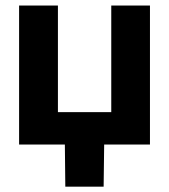

<svg xmlns="http://www.w3.org/2000/svg" viewBox="-20 -536 627 712"><path d="M50.8 0V-515.6H194.8V-120.1H392.6V-515.6H536.1V0ZM222.2 156.2 220.2 -31.2H366.7L364.3 156.2Z"/></svg>

Font: Inter Display
Style: Bold
Weight: 700
Designer: Rasmus Andersson
Foundry: rsms
Version: Version 4.001;git-9221beed3